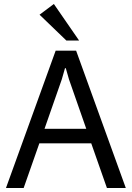

<svg xmlns="http://www.w3.org/2000/svg" viewBox="-20 -946 663 966"><path d="M518 0 439 -225H178L99 0H10L260 -691H363L613 0ZM414 -298 327 -547 311 -603H307L291 -547L204 -298ZM378 -742H314L179 -872L251 -926Z"/></svg>

Font: Average Sans
Style: Regular
Weight: 400
Designer: Eduardo Rodriguez Tunni
Foundry: Eduardo Rodriguez Tunni
Version: Version 1.002